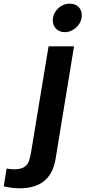

<svg xmlns="http://www.w3.org/2000/svg" viewBox="-100 -793 463 1040"><path d="M186 -682Q186 -719 213.5 -746Q241 -773 278 -773Q308 -773 325.5 -755.5Q343 -738 343 -710Q343 -674 315 -646.5Q287 -619 251 -619Q222 -619 204 -637Q186 -655 186 -682ZM-80 216 -64 120Q-42 124 -21 124Q13 124 31.5 111.5Q50 99 56.5 80.5Q63 62 68 33L163 -542H301L200 74Q172 227 6 227Q-36 227 -80 216Z"/></svg>

Font: Be Vietnam
Style: Bold Italic
Weight: 700
Italic angle: -9.66701°
Designer: Gabriel Lam
Foundry: TypeRant
Version: Version 3.000